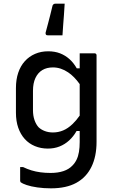

<svg xmlns="http://www.w3.org/2000/svg" viewBox="-20 -823 640 1048"><path d="M243 -543Q279 -543 307.5 -532Q336 -521 359 -500.5Q382 -480 399 -450H415V-532H496Q500 -532 502 -530.5Q504 -529 505.5 -527Q507 -525 507 -521V-49Q507 31 479 88Q451 145 396.5 175Q342 205 258 205Q219 205 184 200Q149 195 125.5 187Q102 179 93 172Q92 170 91 168Q90 166 90 164V89H106Q129 100 152 107Q175 114 201 117.5Q227 121 256 121Q296 121 326 111Q356 101 375 81Q389 67 398 48.5Q407 30 411 6Q415 -18 415 -48V-108H398Q381 -78 357.5 -56.5Q334 -35 305 -23.5Q276 -12 241 -12Q203 -12 170.5 -25.5Q138 -39 115 -64.5Q92 -90 79.5 -126Q67 -162 67 -208V-342Q67 -389 79.5 -426Q92 -463 115.5 -489Q139 -515 171.5 -529Q204 -543 243 -543ZM415 -192V-364Q385 -406 352 -428Q312 -455 269 -455Q235 -455 211 -440.5Q187 -426 173.5 -397.5Q160 -369 160 -327V-222Q160 -191 168.5 -167Q177 -143 191 -128Q205 -115 225 -107.5Q245 -100 269 -100Q298 -100 324.5 -111Q351 -122 376 -146Q396 -165 415 -192ZM242 -630Q233 -630 230.5 -634.5Q228 -639 229 -645Q238 -678 243 -697.5Q248 -717 253.5 -738Q259 -759 267 -793Q269 -797 272.5 -800Q276 -803 283 -803H333Q331 -767 329 -740.5Q327 -714 325 -688.5Q323 -663 321 -630Z"/></svg>

Font: Code D OnePiece
Style: Regular
Weight: 400
Version: Version 1.085; ttfautohint (v1.8.4.7-5d5b);Nerd Fonts 3.0.2